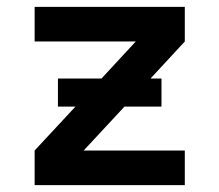

<svg xmlns="http://www.w3.org/2000/svg" viewBox="-20 -540 640 560"><path d="M81 0V-101L200 -229H149V-311H276L376 -419H81V-520H519V-419L419 -311H451V-229H343L224 -101H519V0Z"/></svg>

Font: Iosevka Custom Extended
Style: Bold
Weight: 700
Width: 7
Monospace: yes
Designer: Belleve Invis
Foundry: Belleve Invis
Version: Version 11.2.4; ttfautohint (v1.8.4)